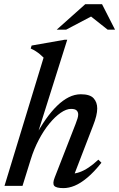

<svg xmlns="http://www.w3.org/2000/svg" viewBox="-20 -908 582 938"><path d="M130 -128.5 90 0H2L193 -626.5Q184 -635.5 175 -643Q166 -650.5 155.2 -657.5Q144.5 -664.5 130 -671L134.5 -685.5L296.5 -714H308.5L158 -236.5L151.5 -239.5Q177 -287.5 204 -325.8Q231 -364 259 -391.2Q287 -418.5 316 -433Q345 -447.5 375 -447.5Q419.5 -447.5 437.2 -428Q455 -408.5 455 -378Q455 -361.5 450 -340.8Q445 -320 434.5 -293.5L335.5 -36.5L329 -59.5Q347.5 -59.5 368.5 -66.8Q389.5 -74 412.8 -89.5Q436 -105 460.5 -128L475.5 -113Q439 -67 406.2 -39.8Q373.5 -12.5 345 -0.8Q316.5 11 290 11Q254.5 11 245 -0.2Q235.5 -11.5 247.5 -41.5L349.5 -303Q355.5 -318.5 358.8 -329.5Q362 -340.5 362 -348.5Q362 -361 354.2 -368.5Q346.5 -376 327 -376Q304 -376 276.5 -357Q249 -338 221.2 -304.2Q193.5 -270.5 169.8 -225.5Q146 -180.5 130 -128.5ZM257 -763 396.5 -887.5H478.5L542 -763H506L417.5 -833H436L303 -763Z"/></svg>

Font: Newsreader 24pt Medium
Style: Italic
Weight: 500
Italic angle: -17°
Designer: Hugues Gentile
Foundry: Production Type
Version: Version 1.003